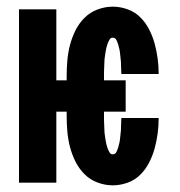

<svg xmlns="http://www.w3.org/2000/svg" viewBox="-20 -548 540 576"><path d="M318 8Q295 8 272.5 -0.5Q250 -9 233.5 -25.5Q217 -42 206.5 -63Q196 -84 190 -107Q184 -130 182 -153.5Q180 -177 180 -200V-213H149V0H37V-520H149V-307H180V-320Q180 -343 182 -366.5Q184 -390 190 -413Q196 -436 206.5 -457Q217 -478 233.5 -494.5Q250 -511 272.5 -519.5Q295 -528 318 -528Q341 -528 363 -520Q385 -512 401 -496Q417 -480 427.5 -459.5Q438 -439 444 -417Q450 -395 453 -372Q456 -349 456 -327V-326H344Q344 -333 343.5 -340.5Q343 -348 343 -355.5Q343 -363 342 -370Q341 -377 340.5 -384.5Q340 -392 338.5 -399Q337 -406 335 -413Q333 -420 329.5 -427.5Q326 -435 318 -435Q312 -435 308.5 -429Q305 -423 303 -417.5Q301 -412 299.5 -406Q298 -400 297 -394Q296 -388 295 -381.5Q294 -375 293.5 -369Q293 -363 293 -357Q293 -351 292.5 -344.5Q292 -338 292 -332Q292 -326 292 -320V-307H357V-213H292V-200Q292 -194 292 -188Q292 -182 292.5 -175.5Q293 -169 293 -163Q293 -157 293.5 -151Q294 -145 295 -138.5Q296 -132 297 -126Q298 -120 299.5 -114Q301 -108 303 -102.5Q305 -97 308.5 -91Q312 -85 318 -85Q326 -85 329.5 -92.5Q333 -100 335 -107Q337 -114 338.5 -121Q340 -128 340.5 -135.5Q341 -143 342 -150Q343 -157 343 -164.5Q343 -172 343.5 -179.5Q344 -187 344 -194H456V-193Q456 -171 453 -148Q450 -125 444 -103Q438 -81 427.5 -60.5Q417 -40 401 -24Q385 -8 363 0Q341 8 318 8Z"/></svg>

Font: Iosevka SS18 Heavy
Style: Regular
Weight: 900
Monospace: yes
Designer: Belleve Invis
Foundry: Belleve Invis
Version: Version 25.1.1; ttfautohint (v1.8.4)